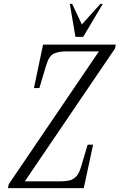

<svg xmlns="http://www.w3.org/2000/svg" viewBox="-20 -970 617 990"><path d="M21 0 25 -20 490 -705H320Q284 -705 258.5 -694Q233 -683 218 -633L183 -516H155L202 -740H577L573 -720L108 -35H294Q318 -35 337.5 -39.5Q357 -44 372 -59Q387 -74 397 -107L432 -224H460L412 0ZM369 -780 340 -950H352L402 -844L498 -950H510L409 -780Z"/></svg>

Font: Xanh Mono
Style: Italic
Weight: 400
Italic angle: -12°
Monospace: yes
Designer: Lam Bao, Duy Dao
Foundry: Yellow Type Foundry
Version: Version 3.101; ttfautohint (v1.8.3)